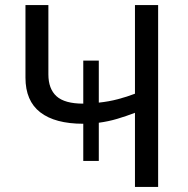

<svg xmlns="http://www.w3.org/2000/svg" viewBox="-20 -734 738 754"><path d="M601 -714V0H510V-291Q476 -278 441 -267.5Q406 -257 368 -252V-102H307V-248Q196 -248 138 -293Q80 -338 80 -429V-714H170V-442Q170 -385 202 -356Q234 -327 307 -327V-496H368V-331Q407 -335 443 -344.5Q479 -354 510 -366V-714Z"/></svg>

Font: Noto Sans Historical
Style: Regular
Weight: 400
Designer: Monotype Design Team
Foundry: Monotype Imaging Inc.
Version: Version 2.013; ttfautohint (v1.8.4.7-5d5b)